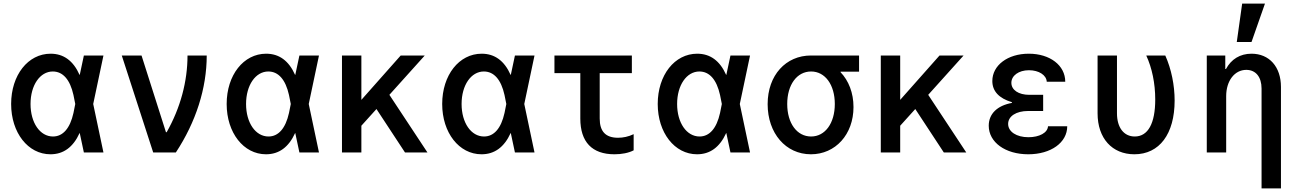

<svg xmlns="http://www.w3.org/2000/svg" viewBox="-20 -849 7240 1069"><path d="M262 -550C136 -550 42 -431 42 -270C42 -110 136 10 261 10C333 10 387 -29 423 -108H424L447 0H556L499 -270L556 -540H447L424 -432H423C388 -511 334 -550 262 -550ZM389 -220C370 -134 330 -89 275 -89C203 -89 150 -165 150 -270C150 -375 203 -451 274 -451C330 -451 370 -406 389 -320L399 -270Z M833 0H959C1071 -170 1131 -358 1131 -540H1024C1024 -396 985 -249 908 -113H904L768 -540H658Z M1462 -550C1336 -550 1242 -431 1242 -270C1242 -110 1336 10 1461 10C1533 10 1587 -29 1623 -108H1624L1647 0H1756L1699 -270L1756 -540H1647L1624 -432H1623C1588 -511 1534 -550 1462 -550ZM1589 -220C1570 -134 1530 -89 1475 -89C1403 -89 1350 -165 1350 -270C1350 -375 1403 -451 1474 -451C1530 -451 1570 -406 1589 -320L1599 -270Z M1884 0H1992V-149L2076 -242L2235 0H2360L2148 -321L2345 -540H2211L1992 -293V-540H1884Z M2662 -550C2536 -550 2442 -431 2442 -270C2442 -110 2536 10 2661 10C2733 10 2787 -29 2823 -108H2824L2847 0H2956L2899 -270L2956 -540H2847L2824 -432H2823C2788 -511 2734 -550 2662 -550ZM2789 -220C2770 -134 2730 -89 2675 -89C2603 -89 2550 -165 2550 -270C2550 -375 2603 -451 2674 -451C2730 -451 2770 -406 2789 -320L2799 -270Z M3319 -189V-442H3498V-540H3067V-442H3211V-189C3211 -59 3276 10 3401 10C3441 10 3479 3 3508 -12V-102C3479 -88 3449 -82 3421 -82C3352 -82 3319 -117 3319 -189Z M3862 -550C3736 -550 3642 -431 3642 -270C3642 -110 3736 10 3861 10C3933 10 3987 -29 4023 -108H4024L4047 0H4156L4099 -270L4156 -540H4047L4024 -432H4023C3988 -511 3934 -550 3862 -550ZM3989 -220C3970 -134 3930 -89 3875 -89C3803 -89 3750 -165 3750 -270C3750 -375 3803 -451 3874 -451C3930 -451 3970 -406 3989 -320L3999 -270Z M4496 -89C4417 -89 4363 -163 4363 -270C4363 -377 4417 -451 4496 -451C4574 -451 4628 -377 4628 -270C4628 -163 4574 -89 4496 -89ZM4495 10C4631 10 4732 -100 4732 -253C4732 -332 4705 -400 4660 -447V-450H4763V-540H4495C4356 -540 4254 -431 4254 -269C4254 -107 4355 10 4495 10Z M4884 0H4992V-149L5076 -242L5235 0H5360L5148 -321L5345 -540H5211L4992 -293V-540H4884Z M5808 -394H5911C5911 -485 5826 -550 5708 -550C5590 -550 5505 -485 5505 -398C5505 -342 5541 -302 5614 -280V-276C5532 -261 5485 -215 5485 -149C5485 -57 5577 10 5705 10C5831 10 5922 -55 5922 -146H5815C5813 -110 5767 -85 5706 -85C5639 -85 5593 -116 5593 -159C5593 -202 5638 -231 5704 -231H5788V-321H5711C5651 -321 5611 -348 5611 -388C5611 -428 5652 -458 5709 -458C5764 -458 5806 -431 5808 -394Z M6468 -540H6362C6394 -471 6412 -385 6412 -295C6412 -162 6372 -89 6298 -89C6237 -89 6199 -139 6199 -218V-540H6091V-218C6091 -79 6172 10 6296 10C6435 10 6520 -103 6520 -289C6520 -374 6502 -464 6468 -540Z M6699 0H6807V-314C6807 -399 6854 -460 6919 -460C6972 -460 7004 -420 7004 -356V200H7112V-365C7112 -477 7047 -550 6948 -550C6884 -550 6835 -519 6806 -465H6802V-540H6699ZM7023 -829H6896L6866 -615H6948Z"/></svg>

Font: CommitMono
Style: 600Regular
Weight: 600
Monospace: yes
Designer: Eigil Nikolajsen
Foundry: Eigil Nikolajsen
Version: Version 1.143